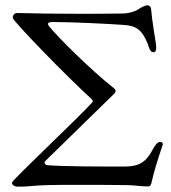

<svg xmlns="http://www.w3.org/2000/svg" viewBox="-20 -698 643 724"><path d="M46 6C94 6 108 1 158 0C194 -1 233 -1 275 -1C332 -1 394 -1 458 0C486 0 508 5 538 5C548 5 550 -3 552 -12C557 -37 575 -99 593 -150L594 -154C594 -159 590 -163 585 -163C572 -163 563 -147 554 -131C526 -78 494 -70 446 -70C359 -70 220 -70 160 -75C149 -76 144 -84 152 -92L409 -343C413 -348 422 -355 410 -365C320 -436 196 -560 165 -599C163 -602 161 -605 161 -608C161 -612 165 -615 180 -615C247 -615 395 -608 446 -604C497 -601 516 -583 537 -533C542 -521 544 -501 559 -501C567 -501 569 -508 569 -517C569 -524 568 -532 567 -539C564 -562 554 -615 550 -661C549 -676 540 -678 535 -678C530 -678 515 -672 505 -665C489 -654 466 -647 437 -647C382 -646 331 -646 282 -646C193 -646 118 -647 44 -649C38 -649 28 -644 28 -631C28 -619 233 -408 327 -323C330 -319 331 -316 328 -312C273 -251 25 -19 25 -9C25 1 37 6 46 6Z"/></svg>

Font: EB Garamond
Style: Regular
Weight: 400
Designer: Georg Duffner and Octavio Pardo
Foundry: Georg Duffner
Version: Version 1.000;PS 001.000;hotconv 1.0.88;makeotf.lib2.5.64775